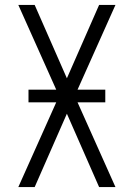

<svg xmlns="http://www.w3.org/2000/svg" viewBox="-20 -755 540 775"><path d="M54 0 207 -342H95V-393H207L54 -735H120L250 -439L380 -735H446L293 -393H405V-342H293L446 0H380L250 -296L120 0Z"/></svg>

Font: Iosevka Light
Style: Regular
Weight: 300
Monospace: yes
Designer: Belleve Invis
Foundry: Belleve Invis
Version: Version 32.5.0; ttfautohint (v1.8.4)